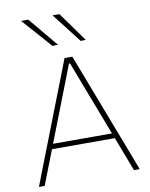

<svg xmlns="http://www.w3.org/2000/svg" viewBox="-102 -1044 873 1118"><g transform="rotate(-10 334.0 -485.0)"><path d="M36 0Q58.5 -58 83 -121.5Q107.5 -184.5 130 -242L225 -486.5Q250.5 -552 271.5 -605.5Q292 -659 313 -713H359Q380 -658.5 400.5 -605.5Q420.5 -552.5 446 -486L540 -240.5Q562.5 -181.5 586.5 -119.5Q610.5 -57 632 0H598Q579 -49 559.5 -101Q539.5 -153 520.5 -203H149Q129.5 -152.5 109.2 -101Q89 -49.5 70 0ZM177 -275.5Q169.5 -256 160.5 -233H509Q501 -254 494 -272L339 -677H333ZM256 -795Q217.5 -838.5 179.5 -882Q141 -925 101 -970H144Q179.5 -927.5 216 -883.5Q252.5 -839.5 289 -796ZM423 -795Q389.5 -838.5 356 -882Q322 -925 287 -970H328Q359 -927.5 390 -884Q421 -840.5 453 -796Z"/></g></svg>

Font: Heraclito Thin
Style: Regular
Weight: 100
Designer: Kostas Bartsokas (font) & Cristiano Sobral (main changes)
Foundry: Kostas Bartsokas (font) & Cristiano Sobral (main changes)
Version: Version 1.00;July 8, 2020;FontCreator 13.0.0.2655 64-bit